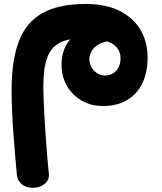

<svg xmlns="http://www.w3.org/2000/svg" viewBox="-20 -507 801 952"><path d="M144.8 424.3Q108.4 424.3 87.3 405.8Q66.2 387.3 63.4 358Q59.7 316.9 55.4 267.1Q51.2 217.2 47 162.4Q42.8 107.6 40.2 50.7Q37.6 -6.2 37.6 -61.2Q37.6 -209.2 74.1 -303.6Q110.7 -397.9 191.7 -442.7Q272.7 -487.4 404.4 -487.4Q503.9 -487.4 572.3 -453.4Q640.8 -419.3 676.2 -359.6Q711.7 -299.8 711.7 -222Q711.7 -146.9 685.2 -92.9Q658.8 -39 609.3 -10.2Q559.9 18.7 490.6 18.7Q431.7 18.7 385.3 -7.9Q338.9 -34.4 312.1 -80.8Q285.2 -127.1 285.2 -185.4Q285.2 -248.6 314.5 -293.7Q343.8 -338.8 399.9 -363.2Q456 -387.6 536.4 -389.1L543.3 -305.2Q478.9 -301 451.1 -274.1Q423.2 -247.2 423.2 -215.2Q423.2 -193.7 433.2 -174.8Q443.1 -156 460.8 -144.3Q478.4 -132.6 500 -132.6Q535 -132.6 556.4 -156.8Q577.8 -181 577.8 -216.9Q577.8 -267.9 532.3 -292.9Q486.9 -317.9 397.6 -317.9Q321.6 -317.9 277.3 -295.5Q233 -273.1 213.9 -220.4Q194.9 -167.7 194.9 -76.9Q194.9 -47.8 196.4 -9.4Q197.9 29 200.4 71.8Q202.9 114.6 205.9 157.4Q208.9 200.3 211.9 238.6Q214.9 276.9 217.5 306.7Q220.1 336.4 222.1 352.4Q225.9 383.6 202.1 403.9Q178.3 424.3 144.8 424.3Z"/></svg>

Font: Playpen Sans Arabic
Style: Regular
Weight: 400
Designer: Azza Alameddine, Laura Meseguer, Veronika Burian, José Scaglione
Foundry: TypeTogether
Version: Version 2.000